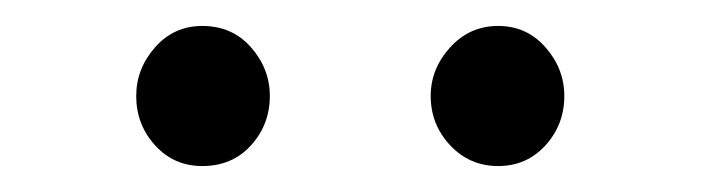

<svg xmlns="http://www.w3.org/2000/svg" viewBox="-20 -782 540 148"><path d="M188 -708Q188 -686 173.5 -670Q159 -654 136 -654Q114 -654 99.5 -670Q85 -686 85 -708Q85 -729 99.5 -745.5Q114 -762 136 -762Q159 -762 173.5 -745.5Q188 -729 188 -708ZM415 -708Q415 -686 400.5 -670Q386 -654 364 -654Q342 -654 327 -670Q312 -686 312 -708Q312 -729 327 -745.5Q342 -762 364 -762Q386 -762 400.5 -745.5Q415 -729 415 -708Z"/></svg>

Font: Kaisei Tokumin
Style: Regular
Weight: 400
Designer: Font-Kai, 金井和夫
Foundry: KAZUO KANAI
Version: Version 5.003